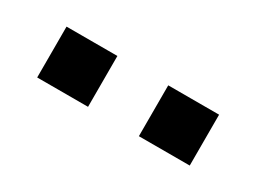

<svg xmlns="http://www.w3.org/2000/svg" viewBox="-25 -839 597 447"><g transform="rotate(30 273.5 -615.5)"><path d="M205.1 -546.9H68.4V-683.6H205.1ZM478.5 -546.9H341.8V-683.6H478.5Z"/></g></svg>

Font: DatCub
Style: Bold
Weight: 700
Designer: GGBot
Version: 1.00